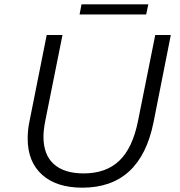

<svg xmlns="http://www.w3.org/2000/svg" viewBox="-20 -862 832 888"><path d="M108 -221Q108 -262 116 -299L196 -700H269L189 -301Q181 -259 181 -230Q181 -146 229 -103Q277 -60 367 -60Q470 -60 531.5 -118.5Q593 -177 618 -301L698 -700H770L690 -296Q629 6 361 6Q241 6 174.5 -54Q108 -114 108 -221ZM357 -842H666L656 -795H348Z"/></svg>

Font: Idrija
Style: Italic
Weight: 400
Italic angle: -11.3°
Designer: Julieta Ulanovsky
Foundry: Julieta Ulanovsky
Version: Version 7.200